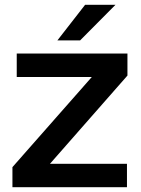

<svg xmlns="http://www.w3.org/2000/svg" viewBox="-20 -783 588 803"><path d="M511 0H32V-84L364 -461H50V-559H513V-467L189 -98H511ZM315 -614H220L336 -763H463Z"/></svg>

Font: Open Sauce One SemiBold
Style: Regular
Weight: 600
Designer: Alfredo Marco Pradil
Foundry: Creative Sauce Fz LLC
Version: Version 1.477